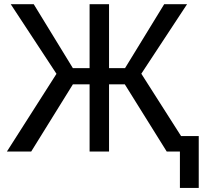

<svg xmlns="http://www.w3.org/2000/svg" viewBox="-20 -731 994 926"><path d="M582 -324.2H505.9V0H412.1V-324.2H331.5L130.4 0H13.2L252.4 -375L31.7 -710.9H142.6L331.5 -402.3H412.1V-710.9H505.9V-402.3H583L772 -710.9H882.3L661.6 -375.5L900.9 0H784.2ZM938.5 175.3H847.7V-74.7H938.5Z"/></svg>

Font: Roboto
Style: Regular
Weight: 400
Designer: Google
Version: Version 2.001047; 2015